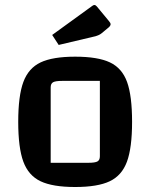

<svg xmlns="http://www.w3.org/2000/svg" viewBox="-20 -738 602 769"><path d="M53 -250Q53 -354 73.5 -409.5Q94 -465 142.5 -488Q191 -511 281 -511Q372 -511 420.5 -488Q469 -465 489 -409.5Q509 -354 509 -250Q509 -146 488.5 -90.5Q468 -35 419.5 -12Q371 11 281 11Q191 11 142.5 -12Q94 -35 73.5 -90.5Q53 -146 53 -250ZM334 -86Q361 -86 370.5 -91.5Q380 -97 380 -112V-414H229Q202 -414 192.5 -408.5Q183 -403 183 -388V-86ZM189 -598 349 -714Q354 -718 358 -718Q363 -718 368 -712L416 -654Q423 -646 423 -641Q423 -635 415 -628L386 -604Q377 -597 363 -593L215 -558Z"/></svg>

Font: Changa Medium
Style: Regular
Weight: 500
Designer: Eduardo Rodriguez Tunni
Foundry: Eduardo Rodriguez Tunni
Version: Version 2.002; ttfautohint (v1.5) -l 8 -r 50 -G 150 -x 14 -H